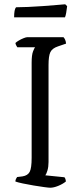

<svg xmlns="http://www.w3.org/2000/svg" viewBox="-20 -878 380 898"><path d="M215 0Q208 0 186 -3Q164 -6 137 -10.5Q110 -15 86.5 -20Q63 -25 52 -29Q52 -36 55 -41.5Q58 -47 60 -50L85 -53Q110 -57 119 -74.5Q128 -92 128 -140V-584Q128 -621 134.5 -637.5Q141 -654 144 -657H61Q59 -661 56.5 -664.5Q54 -668 52 -677Q57 -682 68 -688.5Q79 -695 90.5 -699.5Q102 -704 107 -704H277Q281 -700 284.5 -692.5Q288 -685 289 -674L251 -661Q224 -652 215.5 -634Q207 -616 207 -574V-120Q207 -98 202 -81Q197 -64 192 -58L281 -49Q284 -47 286 -40.5Q288 -34 288 -29Q273 -17 252 -8.5Q231 0 215 0ZM46 -797Q46 -834 55 -844Q78 -844 111.5 -845.5Q145 -847 180 -849.5Q215 -852 243.5 -854.5Q272 -857 285 -858L294 -849Q292 -831 289.5 -817.5Q287 -804 284 -797Z"/></svg>

Font: Texturina ExtraLight
Style: Regular
Weight: 200
Designer: Guillermo Torres Carreño
Foundry: Omnibus-Type
Version: Version 1.002; ttfautohint (v1.8.3)